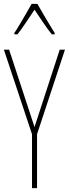

<svg xmlns="http://www.w3.org/2000/svg" viewBox="-20 -970 355 990"><path d="M158 -315 288 -714H315L171 -278V0H145V-278L0 -714H27ZM173 -950Q186 -927 204.5 -895Q223 -863 239.5 -836.5Q256 -810 262 -800V-793H247Q226 -819 202 -854.5Q178 -890 158 -920Q139 -892 114.5 -855Q90 -818 70 -793H54V-800Q65 -816 81 -843Q97 -870 114 -899Q131 -928 143 -950Z"/></svg>

Font: Noto Sans Khmer ExtraCondensed Thin
Style: Regular
Weight: 250
Width: 2
Designer: Danh Hong and the Monotype Design Team
Foundry: Monotype Imaging Inc.
Version: Version 2.004